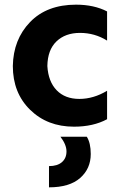

<svg xmlns="http://www.w3.org/2000/svg" viewBox="-20 -535 509 823"><path d="M369 125Q369 188 323.5 228Q278 268 190 268V177Q226 177 245.5 160Q265 143 265 114Q265 85 239 51H352Q369 78 369 125ZM297 8Q183 8 109 -64.5Q35 -137 35 -252Q37 -366 109 -440.5Q181 -515 306 -515Q383 -515 439 -486V-361Q386 -394 323 -394Q260 -394 222 -357.5Q184 -321 183 -252Q187 -185 223 -148Q259 -111 320 -111Q381 -111 439 -146V-24Q380 8 297 8Z"/></svg>

Font: Hind Colombo
Style: Bold
Weight: 700
Designer: Jyotish Sonowal, Aditi Pimprikar
Foundry: Indian Type Foundry
Version: Version 1.000;PS 1.0;hotconv 1.0.86;makeotf.lib2.5.63406; tt